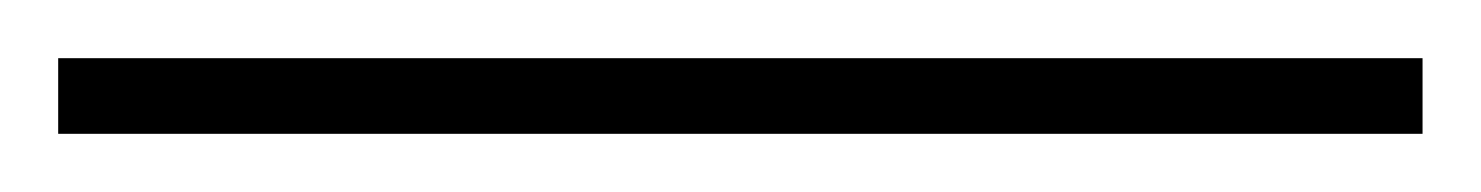

<svg xmlns="http://www.w3.org/2000/svg" viewBox="-25 -806 509 66"><path d="M-5 -760V-786H464V-760Z"/></svg>

Font: Noto Serif Armenian Thin
Style: Regular
Weight: 250
Version: Version 2.007